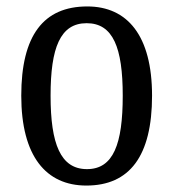

<svg xmlns="http://www.w3.org/2000/svg" viewBox="-20 -566 538 596"><path d="M248 10C382 10 452 -81 452 -269C452 -456 375 -546 251 -546C115 -546 46 -456 46 -269C46 -81 123 10 248 10ZM250 -41C168 -41 137 -119 137 -269C137 -418 167 -494 249 -494C331 -494 361 -418 361 -269C361 -119 332 -41 250 -41Z"/></svg>

Font: Noto Serif Tamil Condensed
Style: Italic
Weight: 400
Width: 3
Italic angle: -12°
Designer: Indian Type Foundry, Tom Grace, and the Monotype Design Team
Foundry: Monotype Imaging Inc.
Version: Version 2.003